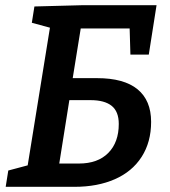

<svg xmlns="http://www.w3.org/2000/svg" viewBox="-20 -722 657 742"><path d="M355 -420Q459 -420 511.5 -377Q564 -334 564 -251Q564 -173 527.5 -116Q491 -59 424 -29.5Q357 0 268 0H2L12 -63L87 -83L173 -615L103 -634L113 -697L302 -702H585L555 -511H484L481 -612H292L261 -420ZM285 -90Q358 -90 398.5 -131Q439 -172 439 -243Q439 -291 411.5 -313Q384 -335 330 -335H248L209 -90Z"/></svg>

Font: Bitter Pro SemiBold
Style: Italic
Weight: 600
Italic angle: -9°
Designer: Sol Matas, and Bitter project Authors
Foundry: Sol Matas
Version: Version 1.010